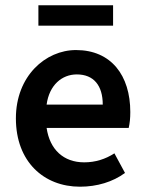

<svg xmlns="http://www.w3.org/2000/svg" viewBox="-20 -693 548 725"><path d="M282 12C346 12 406 -6 452 -40L412 -114C378 -92 340 -80 298 -80C220 -80 168 -128 156 -210H466C470 -228 472 -246 472 -270C472 -408 400 -504 267 -504C152 -504 40 -406 40 -246C40 -82 146 12 282 12ZM156 -298C166 -372 214 -412 270 -412C334 -412 368 -370 368 -298ZM125 -596H407V-673H125Z"/></svg>

Font: Source Sans Pro Semibold
Style: Regular
Weight: 600
Designer: Paul D. Hunt
Foundry: Adobe Systems Incorporated
Version: Version 3.006;hotconv 1.0.111;makeotfexe 2.5.65597